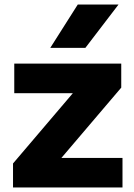

<svg xmlns="http://www.w3.org/2000/svg" viewBox="-20 -828 590 848"><path d="M37.5 0V-106L326.5 -445.5V-416.5H43V-547H515.5V-441L226.5 -101.5V-130.5H521V0ZM202 -616.5 323.5 -808H503.5L357 -616.5Z"/></svg>

Font: Encode Sans SemiExpanded
Style: Bold
Weight: 700
Width: 6
Designer: Multiple Designers
Foundry: Impallari Type
Version: Version 3.002